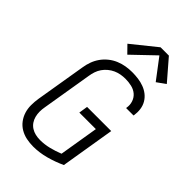

<svg xmlns="http://www.w3.org/2000/svg" viewBox="-287 -1070 1175 1175"><g transform="rotate(45 300.0 -482.5)"><path d="M247 8Q217 8 188 2Q159 -4 134.5 -18.5Q110 -33 93 -55.5Q76 -78 67.5 -105Q59 -132 59 -162Q59 -192 64 -223L118 -548Q122 -575 131.5 -601.5Q141 -628 157.5 -651.5Q174 -675 197 -693.5Q220 -712 246.5 -723Q273 -734 300 -738.5Q327 -743 354 -743Q381 -743 407 -739.5Q433 -736 457 -727Q481 -718 500.5 -702.5Q520 -687 532.5 -665.5Q545 -644 548.5 -618Q552 -592 548 -565Q548 -564 547.5 -563Q547 -562 547 -561H483Q483 -561 483 -562Q483 -563 483 -564Q488 -591 479.5 -616Q471 -641 452 -657Q433 -673 407 -679Q381 -685 354 -685Q334 -685 314 -681.5Q294 -678 275 -669.5Q256 -661 239 -647Q222 -633 210 -615.5Q198 -598 191.5 -578.5Q185 -559 182 -539L128 -213Q124 -192 124 -171.5Q124 -151 129 -131.5Q134 -112 145 -96Q156 -80 172.5 -69.5Q189 -59 208.5 -54.5Q228 -50 249 -50Q287 -50 325.5 -59.5Q364 -69 401 -84L443 -339H300L309 -397H518L460 -45Q408 -21 354 -6.5Q300 8 247 8ZM257 -797 210 -845 369 -973H441L555 -841L499 -801L399 -933Z"/></g></svg>

Font: Iosevka SS04 Light Extended
Style: Italic
Weight: 300
Width: 7
Italic angle: -9°
Monospace: yes
Designer: Belleve Invis
Foundry: Belleve Invis
Version: Version 19.0.0; ttfautohint (v1.8.4)